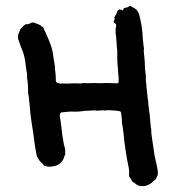

<svg xmlns="http://www.w3.org/2000/svg" viewBox="-20 -592 583 636"><path d="M461 24Q452 25 444 24Q436 23 428 16Q426 14 422 12Q417 9 416 5Q415 1 412 -1.5Q409 -4 408 -8Q407 -11 407.5 -14.5Q408 -18 408 -21Q408 -24 407.5 -27Q407 -30 407 -33Q404 -48 401 -63.5Q398 -79 396 -94Q395 -101 394 -108Q393 -115 392 -122Q391 -135 389.5 -148Q388 -161 386 -174Q384 -182 384 -188Q384 -196 383 -203.5Q382 -211 381 -218Q380 -224 374 -224L367 -225Q362 -226 356 -226Q350 -226 344 -227H334Q332 -226 328 -226Q324 -226 320.5 -226.5Q317 -227 312 -226Q308 -226 304.5 -225.5Q301 -225 296 -226Q295 -227 292.5 -226.5Q290 -226 288 -226Q283 -226 277.5 -225.5Q272 -225 267 -225Q264 -225 261 -225Q258 -225 255 -224Q248 -223 241 -222.5Q234 -222 227 -222Q217 -223 207 -222Q197 -221 187 -220H184Q179 -218 179 -214Q179 -213 178.5 -212.5Q178 -212 178 -211Q178 -206 179 -203Q180 -196 181 -188.5Q182 -181 183 -173L186 -149Q187 -139 189 -129.5Q191 -120 192 -111Q193 -110 193 -108.5Q193 -107 194 -105Q196 -100 196 -94Q196 -88 196 -82Q198 -81 195 -78Q194 -76 193 -74Q192 -72 192 -70Q189 -60 179 -51Q169 -43 160 -42Q159 -42 158 -41.5Q157 -41 155 -41Q142 -38 127 -43L124 -45Q123 -49 120 -51Q117 -53 115 -55Q113 -58 110.5 -60.5Q108 -63 107 -67Q107 -68 106 -68Q102 -73 101 -79Q100 -85 99 -91L96 -107Q95 -116 93.5 -125.5Q92 -135 91 -145L85 -184Q84 -191 83 -198.5Q82 -206 81 -213L78 -245Q77 -255 76 -265Q75 -275 73 -285V-294Q73 -302 72.5 -310Q72 -318 71 -325Q70 -328 70 -331Q70 -334 70 -337Q70 -342 69.5 -346.5Q69 -351 68 -356L65 -377Q64 -388 61.5 -400Q59 -412 55 -423Q53 -429 50 -435.5Q47 -442 45 -449Q43 -457 41 -460Q38 -470 41 -479L47 -494Q48 -498 53 -501Q55 -504 58 -506.5Q61 -509 64 -511Q66 -512 69 -512Q72 -511 77 -513L80 -515Q89 -520 98 -515Q103 -513 108.5 -511Q114 -509 118 -504Q124 -503 126 -495L135 -475Q143 -458 149 -440Q155 -422 157 -402Q158 -395 159.5 -387.5Q161 -380 162 -372V-364Q162 -359 163 -357Q164 -350 164.5 -342Q165 -334 165 -326V-324Q166 -319 171 -317Q174 -316 177 -315.5Q180 -315 183 -315Q188 -316 191.5 -315.5Q195 -315 199 -315Q206 -315 212 -315.5Q218 -316 225 -316H237Q240 -316 243.5 -315.5Q247 -315 250 -316Q252 -316 253.5 -316.5Q255 -317 256 -317Q266 -316 276 -316.5Q286 -317 296 -317Q306 -316 316 -316.5Q326 -317 336 -317Q344 -317 351.5 -316.5Q359 -316 366 -316Q373 -316 373 -322Q373 -327 373 -333Q373 -339 372 -344Q371 -355 370.5 -364.5Q370 -374 369 -384Q368 -398 368.5 -411.5Q369 -425 367 -438Q366 -449 365.5 -460Q365 -471 363 -481V-495Q363 -499 364 -501Q364 -503 364.5 -504.5Q365 -506 365 -507Q365 -512 363 -513L360 -515Q354 -519 358 -524Q361 -528 359 -533Q359 -536 360 -537Q362 -540 364 -543Q366 -546 367 -550Q370 -561 376.5 -560.5Q383 -560 385 -558Q386 -557 387 -557.5Q388 -558 388 -559Q388 -565 394 -566Q400 -567 403 -568L409 -572H412Q417 -570 420.5 -567.5Q424 -565 428 -563Q430 -562 433 -559Q440 -550 443 -536Q445 -526 447 -517Q449 -508 450 -498Q450 -496 450.5 -494Q451 -492 451 -490L452 -483Q452 -471 453.5 -459.5Q455 -448 456 -436Q457 -435 457 -432Q456 -425 456.5 -418.5Q457 -412 458 -404Q459 -397 459.5 -388.5Q460 -380 460 -372Q460 -367 460.5 -361Q461 -355 462 -350Q463 -345 463 -340Q463 -335 463 -330Q463 -325 463.5 -320.5Q464 -316 465 -311V-307Q466 -295 467.5 -283.5Q469 -272 470 -260Q471 -259 471 -256Q471 -245 473 -233.5Q475 -222 476 -211L479 -176Q479 -175 479.5 -172.5Q480 -170 480 -168Q481 -166 481 -160Q481 -151 482.5 -142Q484 -133 485 -124Q487 -114 488 -104Q489 -94 491 -83Q493 -71 496 -59Q499 -47 501 -35Q502 -31 502.5 -26.5Q503 -22 503 -17Q503 -12 500 -7Q499 -6 498.5 -3.5Q498 -1 496 1Q495 2 495 3Q495 4 494 4Q490 5 487 9Q484 13 480 15Q476 19 469 21Z"/></svg>

Font: Lacquer
Style: Regular
Weight: 400
Designer: Eli Block, Niki Polyocan
Version: Version 1.100